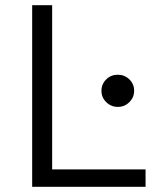

<svg xmlns="http://www.w3.org/2000/svg" viewBox="-20 -720 640 740"><path d="M104 0V-700H181V-67H541V0ZM434.1 -308Q408 -308 389.5 -326.3Q371 -344.6 371 -369.7Q371 -396 389.4 -414Q407.8 -432 433.9 -432Q460 -432 478.5 -414.2Q497 -396.4 497 -370Q497 -344.7 478.6 -326.4Q460.2 -308 434.1 -308Z"/></svg>

Font: Red Hat Mono VF Light
Style: Regular
Weight: 300
Monospace: yes
Designer: Pentagram, MCKL
Foundry: Pentagram, MCKL
Version: Version 1.023